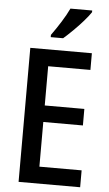

<svg xmlns="http://www.w3.org/2000/svg" viewBox="-62 -980 577 1019"><g transform="rotate(5 226.5 -470.0)"><path d="M405 0H77V-714H405V-625H180V-416H391V-328H180V-90H405ZM387 -931Q374 -911 349 -882.5Q324 -854 296 -826.5Q268 -799 246 -780H180V-792Q206 -828 230.5 -867Q255 -906 271 -940H387Z"/></g></svg>

Font: Noto Sans Hebrew Condensed Medium
Style: Regular
Weight: 500
Width: 3
Designer: Monotype Design Team
Foundry: Monotype Imaging Inc.
Version: Version 2.004; ttfautohint (v1.8.4.7-5d5b)